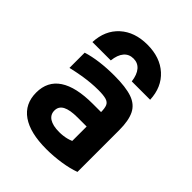

<svg xmlns="http://www.w3.org/2000/svg" viewBox="-218 -900 1035 1035"><g transform="rotate(45 300.0 -382.0)"><path d="M300 -774Q397 -774 456.5 -720Q516 -666 520 -574H380Q374 -620 353.5 -644Q333 -668 300 -668Q266 -668 245.5 -644Q225 -620 220 -574H80Q84 -666 143.5 -720Q203 -774 300 -774ZM312 10Q188 10 123 -35.5Q58 -81 58 -167Q58 -253 123.5 -296.5Q189 -340 317 -340H441V-230H311Q253 -230 224.5 -215Q196 -200 196 -168Q196 -137 222 -120.5Q248 -104 296 -104Q325 -104 351.5 -110.5Q378 -117 400 -131L380 -58V-336Q380 -369 373 -385.5Q366 -402 345.5 -408Q325 -414 286 -414Q258 -414 229.5 -411.5Q201 -409 167.5 -403.5Q134 -398 91 -388V-504Q132 -517 183 -523.5Q234 -530 292 -530Q379 -530 428 -513Q477 -496 497.5 -454.5Q518 -413 518 -340V-22Q478 -7 422.5 1.5Q367 10 312 10Z"/></g></svg>

Font: M PLUS Code Latin Expanded
Style: Bold
Weight: 700
Width: 7
Designer: Coji Morishita
Foundry: UNDERFOREST DESIGN
Version: Version 1.002; ttfautohint (v1.8.3)